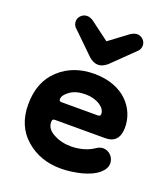

<svg xmlns="http://www.w3.org/2000/svg" viewBox="-138 -833 827 947"><g transform="rotate(20 276.0 -360.0)"><path d="M112 -693C112 -682 115 -669 128 -658L240 -549C256 -535 272 -528 288 -528C304 -528 320 -535 336 -549L448 -658C461 -669 464 -682 464 -693C464 -716 443 -736 419 -736C410 -736 399 -732 387 -725L288 -651L189 -725C178 -732 168 -736 157 -736C133 -736 112 -716 112 -693ZM290 16C325 16 361 11 398 2C435 -8 463 -21 482 -37C502 -54 512 -72 512 -91C512 -123 486 -150 454 -150C443 -150 432 -146 421 -139C389 -116 344 -104 301 -104C267 -104 236 -111 209 -126C182 -140 168 -159 168 -184C168 -195 172 -200 181 -200H446C495 -200 520 -228 520 -283C520 -381 444 -480 288 -480C215 -480 154 -458 105 -413C56 -368 32 -306 32 -227C32 -152 57 -92 107 -49C156 -6 217 16 290 16ZM182 -293C174 -293 170 -297 170 -304C170 -319 180 -333 201 -348C222 -363 249 -370 282 -370C343 -370 387 -338 387 -306C387 -293 377 -293 373 -293Z"/></g></svg>

Font: Dongle
Style: Bold
Weight: 700
Designer: Yanghee Ryu
Foundry: Yanghee Ryu
Version: Version 2.000